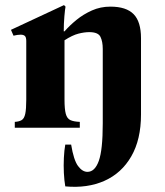

<svg xmlns="http://www.w3.org/2000/svg" viewBox="-20 -501 648 753"><path d="M323 173Q352 173 367.5 130Q383 87 383 -17V-309Q383 -338 374 -356.5Q365 -375 330 -375Q311 -375 287.5 -369Q264 -363 233 -343V-110Q233 -73 238 -54.5Q243 -36 256 -30Q269 -24 293 -23V0H38V-23Q55 -24 65 -30Q75 -36 79 -54.5Q83 -73 83 -110V-340Q83 -355 77.5 -360Q72 -365 61 -365Q49 -365 33 -361L23 -384L231 -481L237 -475Q235 -466 232.5 -437Q230 -408 230 -378H233Q253 -401 280 -423Q307 -445 340.5 -460Q374 -475 413 -475Q475 -475 504 -445.5Q533 -416 533 -351V-52Q533 46 495 112Q457 178 390 208Q323 238 236 230Q232 207 230.5 177.5Q229 148 230.5 118Q232 88 236 66H259Q269 127 286 150Q303 173 323 173Z"/></svg>

Font: Bona Nova SC
Style: Bold
Weight: 700
Designer: Mateusz Machalski
Foundry: Capitalics
Version: Version 4.001; ttfautohint (v1.8.4.7-5d5b)